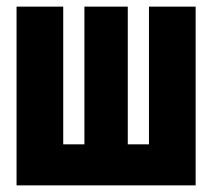

<svg xmlns="http://www.w3.org/2000/svg" viewBox="-20 -560 640 580"><path d="M30 0V-540H171V-124H235V-540H366V-124H430V-540H571V0Z"/></svg>

Font: Geist Mono Black
Style: Regular
Weight: 900
Monospace: yes
Designer: Basement.studio, Andrés Briganti, Mateo Zaragoza
Foundry: Basement.studio, Vercel, Andrés Briganti, Guido Ferreyra, Mateo Zaragoza
Version: Version 1.500; ttfautohint (v1.8.4.7-5d5b)